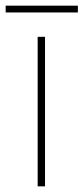

<svg xmlns="http://www.w3.org/2000/svg" viewBox="-43 -658 295 678"><path d="M232 -638H-23V-614H232ZM116 0V-528H90V0Z"/></svg>

Font: Noto Sans Malayalam Thin
Style: Regular
Weight: 100
Designer: Jelle Bosma - Monotype Design Team
Foundry: Monotype Imaging Inc.
Version: Version 2.104